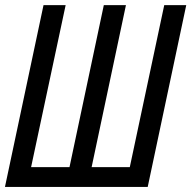

<svg xmlns="http://www.w3.org/2000/svg" viewBox="-20 -734 752 754"><path d="M-0.5 0 150.9 -713.9H237.8L102.1 -77.6H252.9L387.7 -713.9H474.6L339.8 -77.6H489.7L625 -713.9H711.4L560.1 0Z"/></svg>

Font: Open Sans Condensed Medium
Style: Italic
Weight: 500
Width: 3
Italic angle: -12°
Designer: Monotype Design Team
Foundry: Monotype Imaging Inc.
Version: Version 3.000